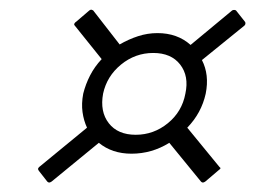

<svg xmlns="http://www.w3.org/2000/svg" viewBox="-20 -534 570 406"><path d="M80 -150 62 -173Q60 -176 60.5 -177.5Q61 -179 63 -181L164 -264Q157 -279 154.5 -297Q152 -315 156 -336Q161 -356 170.5 -374.5Q180 -393 195 -409L138 -480Q136 -482 137.5 -484.5Q139 -487 141 -488L169 -512Q172 -514 173.5 -513.5Q175 -513 177 -512L233 -440Q252 -451 272 -457.5Q292 -464 313 -464Q355 -464 383 -439L471 -512Q475 -514 479 -512L498 -488Q499 -487 499 -484.5Q499 -482 497 -480L407 -407Q423 -376 415 -336Q406 -295 376 -264L444 -181Q447 -179 446 -177.5Q445 -176 441 -173L414 -150Q411 -148 409 -148Q407 -148 405 -150L338 -232Q301 -209 258 -209Q217 -209 189 -232L89 -150Q86 -148 84 -148Q82 -148 80 -150ZM198 -336Q191 -298 210 -273.5Q229 -249 267 -249Q305 -249 335 -273.5Q365 -298 372 -336Q380 -373 361 -397.5Q342 -422 304 -422Q266 -422 236 -397.5Q206 -373 198 -336Z"/></svg>

Font: Glory Light
Style: Italic
Weight: 300
Italic angle: -12°
Version: Version 1.011